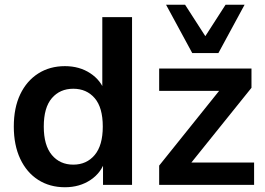

<svg xmlns="http://www.w3.org/2000/svg" viewBox="-20 -777 1114 807"><path d="M253 10Q189 10 140.5 -21Q92 -52 65 -109.5Q38 -167 38 -245Q38 -324 65 -380.5Q92 -437 140.5 -468Q189 -499 253 -499Q314 -499 359.5 -469Q405 -439 421 -390H410V-705H535V0H413V-104H422Q407 -52 361 -21Q315 10 253 10ZM288 -85Q344 -85 378 -125.5Q412 -166 412 -245Q412 -325 378 -364.5Q344 -404 288 -404Q232 -404 198 -364.5Q164 -325 164 -245Q164 -166 198 -125.5Q232 -85 288 -85ZM649 0V-81L925 -425V-395H649V-489H1037V-408L758 -61V-94H1048V0ZM788 -554 678 -757H758L843 -625L928 -757H1008L898 -554Z"/></svg>

Font: Nunito Sans 12pt ExtraLight
Style: Regular
Weight: 200
Version: Version 3.101;gftools[0.9.27]